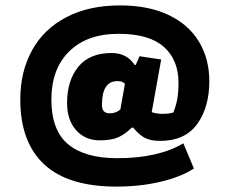

<svg xmlns="http://www.w3.org/2000/svg" viewBox="-20 -631 846 710"><path d="M55 -263Q55 -366 98.5 -445Q142 -524 225.5 -567.5Q309 -611 424 -611Q529 -611 603.5 -575.5Q678 -540 716 -476.5Q754 -413 754 -331Q754 -234 709 -172Q664 -110 572 -110Q537 -110 515 -121.5Q493 -133 473 -159H467Q442 -134 416.5 -123Q391 -112 349 -112Q295 -112 261.5 -149.5Q228 -187 228 -250Q228 -333 269.5 -384Q311 -435 393 -435Q449 -435 478 -391H482L496 -423L576 -411L541 -216Q562 -210 581 -210Q605 -210 621 -215Q631 -240 635.5 -265Q640 -290 640 -325Q640 -410 585.5 -458Q531 -506 419 -506Q302 -506 236 -441Q170 -376 170 -263Q170 -149 232 -97.5Q294 -46 414 -46Q565 -46 658 -101L697 -8Q650 23 574.5 41Q499 59 411 59Q231 59 143 -23.5Q55 -106 55 -263ZM425 -226 442 -321Q436 -327 430 -329Q424 -331 414 -331Q357 -331 357 -243Q357 -212 385 -212Q397 -212 406 -215Q415 -218 425 -226Z"/></svg>

Font: Athiti
Style: Bold
Weight: 700
Designer: CadsonDemak Team
Foundry: CadsonDemak
Version: Version 1.033